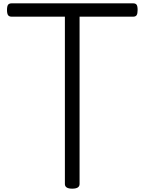

<svg xmlns="http://www.w3.org/2000/svg" viewBox="-20 -1116 867 1151"><path d="M413 15Q369 15 369 -13V-1016H50Q35 -1016 28.5 -1025Q22 -1034 22 -1056Q22 -1079 28.5 -1087.5Q35 -1096 50 -1096H778Q793 -1096 799 -1087.5Q805 -1079 805 -1056Q805 -1034 799 -1025Q793 -1016 778 -1016H457V-13Q457 1 446 8Q435 15 413 15Z"/></svg>

Font: Playwrite FR Moderne
Style: Regular
Weight: 400
Designer: Veronika Burian, José Scaglione
Foundry: TypeTogether
Version: Version 1.002